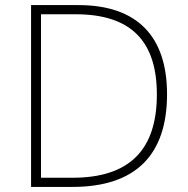

<svg xmlns="http://www.w3.org/2000/svg" viewBox="-20 -734 740 754"><path d="M636 -364C636 -591 519 -714 288 -714H102V0H265C512 0 636 -125 636 -364ZM596 -363C596 -144 487 -36 265 -36H141V-678H277C497 -678 596 -570 596 -363Z"/></svg>

Font: Noto Sans Cherokee ExtraLight
Style: Regular
Weight: 200
Designer: Monotype Design Team
Foundry: Monotype Imaging Inc.
Version: Version 2.001